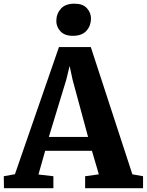

<svg xmlns="http://www.w3.org/2000/svg" viewBox="-35 -996 777 1016"><path d="M44 -74 277 -747H445.5L665.5 -73.5L722 -63.5V0H415.5V-63.5L488 -73.5L451.5 -198H204L168.5 -72.5L247.5 -63.5V0H-14L-15 -63.5ZM431 -271.5 349 -574.5 333.5 -647 315.5 -573.5 223.5 -271.5ZM350 -806.5Q306.5 -806.5 284.8 -830.5Q263 -854.5 263 -884.5Q263 -922 286.5 -949.2Q310 -976.5 358.5 -976.5H359.5Q403.5 -976.5 425 -952.5Q446.5 -928.5 446.5 -898Q446.5 -860.5 422.8 -833.5Q399 -806.5 351 -806.5Z"/></svg>

Font: Merriweather ExtraBold
Style: Regular
Weight: 800
Version: Version 2.100